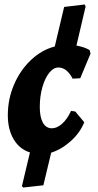

<svg xmlns="http://www.w3.org/2000/svg" viewBox="-20 -678 439 859"><path d="M317 -179 357 -131Q338 -84 297 -47Q256 -10 209 5L174 151L84 161L78 155L114 4Q67 -11 41 -55Q15 -99 15 -163Q15 -235 43 -300Q71 -365 119 -410Q167 -455 225 -470L267 -647L359 -658L363 -649L322 -474Q357 -468 381 -454L385 -438L339 -328L305 -326Q279 -376 241 -376Q219 -376 200 -352Q181 -328 169.5 -287.5Q158 -247 158 -199Q158 -154 172 -129Q186 -104 212 -104Q235 -104 258 -124.5Q281 -145 298 -182Z"/></svg>

Font: Alegreya SC ExtraBold
Style: Italic
Weight: 800
Italic angle: -7°
Designer: Juan Pablo del Peral
Foundry: Huerta Tipografica
Version: Version 2.007; ttfautohint (v1.6)